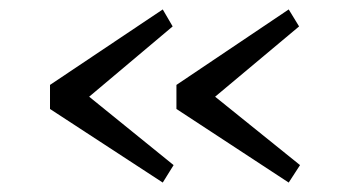

<svg xmlns="http://www.w3.org/2000/svg" viewBox="-20 -427 730 407"><path d="M354 -196V-247L592 -407L614 -371L436 -222L616 -77L592 -40ZM86 -196V-247L325 -407L346 -371L169 -222L348 -77L325 -40Z"/></svg>

Font: Aikya
Style: Regular
Weight: 400
Designer: Neelakash Kshetrimayum (Latin subset based on Merriweather by Eben Sorkin)
Foundry: Brand New Type
Version: Version 1.00 b005